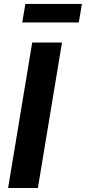

<svg xmlns="http://www.w3.org/2000/svg" viewBox="-20 -940 430 960"><path d="M290 -727.5 169.4 0H20.5L141.1 -727.5ZM389.6 -920.4 374 -827.6H91.3L106.9 -920.4Z"/></svg>

Font: Inter
Style: Bold Italic
Weight: 700
Italic angle: -9.39999°
Designer: Rasmus Andersson
Foundry: rsms
Version: Version 4.001;git-9221beed3